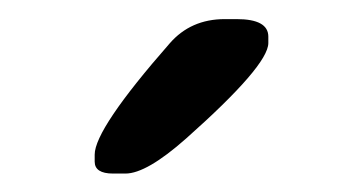

<svg xmlns="http://www.w3.org/2000/svg" viewBox="-20 -741 370 204"><path d="M113.3 -556.6H100.1Q80.6 -556.6 80.6 -569.3V-576.7Q80.6 -604 160.2 -694.8Q182.6 -720.7 218.8 -720.7H231.4Q265.1 -720.7 265.1 -702.1V-695.3Q265.1 -671.4 177.7 -593.8Q135.7 -556.6 113.3 -556.6Z"/></svg>

Font: Averia Sans Libre
Style: Regular
Weight: 400
Version: Version 1.002